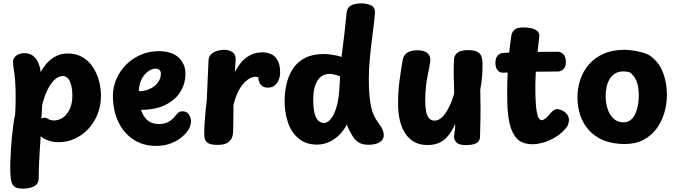

<svg xmlns="http://www.w3.org/2000/svg" viewBox="-20 -849 4010 1141"><path d="M59.8 -450.9Q58.8 -458.9 57.9 -467.4Q57 -475.9 57 -479.9Q57 -503.9 76.4 -518.4Q95.8 -533 124.1 -533Q156.3 -533 176.4 -517.2Q196.4 -501.4 207.7 -475.4Q219 -449.4 222 -419.9Q237.6 -450.6 260.6 -475.6Q283.7 -500.6 314.3 -515.8Q345 -531 382.1 -531Q435.4 -531 472.9 -507.8Q510.3 -484.7 533.9 -447.5Q557.4 -410.3 568.7 -366.7Q580 -323 580 -282Q580 -220 559.2 -169Q538.4 -118 503.2 -81Q467.9 -44 422.6 -24Q377.3 -4 328.1 -4Q298.2 -4 268.1 -13.8Q238 -23.6 222 -40Q219 4 216 49.2Q213 94.4 211.4 135.2Q209.8 175.9 209.8 209.6Q210 244.3 182.6 258.2Q155.1 272 120 272Q80 272 66 260Q52 248 48 232Q43 211 41.5 180.5Q40 150 42 96Q43 70 45 37.5Q47 5 50.5 -30.5Q54 -66 58.5 -101.5Q63 -137 70 -170Q72 -198 72.5 -225Q73 -252 73 -279Q73 -321 70.4 -363.3Q67.8 -405.7 59.8 -450.9ZM226 -143.2Q233.1 -149.7 244 -149.7Q250.4 -149.7 257.2 -147.1Q264 -144.4 271.7 -138.8Q278.3 -136.3 284.6 -134.7Q290.9 -133.1 298.3 -133.1Q330.9 -133.1 355.8 -151.4Q380.8 -169.7 395.4 -202.9Q410 -236.1 410 -280.1Q410 -296.7 407.8 -316.6Q405.7 -336.4 399.4 -355.1Q393.2 -373.8 381.7 -385.4Q370.1 -397 352.3 -397Q326.4 -397 302.5 -373.4Q278.6 -349.8 260.1 -310.6Q241.6 -271.4 230.7 -224.8Z M651 -279Q651 -332 671.9 -380Q692.8 -428 729.9 -465Q767.1 -502 816.7 -523.5Q866.3 -545 923 -545Q999.6 -545 1040.8 -507.9Q1082 -470.9 1082 -407.9Q1082 -354.6 1053.7 -306.4Q1025.4 -258.3 967.2 -227.7Q909 -197 818 -196Q828.3 -166.2 843.7 -147.5Q859 -128.8 879.3 -120.4Q899.7 -112 924.8 -112Q958.7 -112 982.1 -125.3Q1005.6 -138.7 1022.3 -160.9Q1033.3 -175.9 1042.8 -181.9Q1052.3 -187.9 1062.3 -187.9Q1089.7 -187.9 1102.3 -168.9Q1115 -149.9 1115 -129Q1115 -109 1104.9 -87.2Q1094.8 -65.4 1067 -40Q1037.6 -13.1 997.1 2.5Q956.6 18.1 908.8 18.1Q829.1 18.1 770.9 -21.2Q712.8 -60.4 681.9 -127.7Q651 -195 651 -279ZM805 -307.1Q831.1 -307.1 854.9 -314.9Q878.8 -322.7 897 -337Q915.2 -351.3 925.6 -370.1Q936 -388.9 936 -411.4Q936 -426.6 926.7 -434Q917.3 -441.4 904.1 -441.4Q884.7 -441.4 861.9 -425.9Q839.2 -410.3 822.7 -380.6Q806.2 -350.9 805 -307.1Z M1219.3 -490Q1220.3 -512.6 1234.6 -526.3Q1248.9 -540.1 1270 -546.6Q1291.1 -553 1311.7 -553Q1341.9 -553 1362.5 -538.2Q1383.1 -523.4 1380.3 -490L1375.3 -420.3Q1407.3 -481.8 1447.9 -509.9Q1488.6 -538 1537.6 -538Q1564.9 -538 1589.2 -528.1Q1613.6 -518.1 1629.1 -491.9Q1644.7 -465.8 1644.7 -417.1Q1644.7 -396.2 1636.8 -375.6Q1629 -355 1612.6 -341.6Q1596.1 -328.1 1570.6 -328.1Q1544.1 -328.1 1529.7 -345.6Q1515.3 -363 1515.1 -390.1Q1506.8 -393.1 1495.9 -393.1Q1486.7 -393.1 1470 -385.9Q1453.3 -378.7 1434.3 -360.3Q1415.3 -342 1397.6 -309.2Q1379.8 -276.3 1367.3 -224.1Q1367.3 -212.6 1367.3 -189.8Q1367.3 -167.1 1366.8 -140.8Q1366.3 -114.4 1365.8 -91.6Q1365.3 -68.8 1364.6 -57Q1363.8 -42 1356.1 -26Q1348.4 -10 1329.2 1Q1310 12 1272.7 12Q1236.4 12 1219.7 2.9Q1202.9 -6.1 1198.3 -20.6Q1193.7 -35.1 1193.7 -52Q1193.7 -84.2 1196.2 -122.7Q1198.7 -161.1 1202.3 -196.3Q1205.9 -231.6 1208.9 -253Q1211.9 -312.3 1214 -371.6Q1216.1 -430.9 1219.3 -490Z M2039.9 -774.8Q2043.7 -805.9 2067.3 -817.4Q2090.9 -829 2127.3 -829Q2161.4 -829 2186.2 -816.7Q2210.9 -804.3 2208.1 -769.1Q2203.9 -717.7 2194.8 -650.1Q2185.7 -582.4 2178.7 -511.2Q2171.7 -440 2171.7 -378Q2171.9 -322 2175.4 -282.4Q2178.9 -242.9 2185.4 -213.9Q2191.9 -184.9 2202.3 -162.4Q2212.7 -140 2227.7 -120Q2247.7 -93 2254.2 -77.2Q2260.7 -61.4 2260.7 -44.4Q2260.7 -18.6 2235.8 -3.6Q2211 11.3 2169.6 11.3Q2134.9 11.3 2112.9 -1.8Q2091 -14.9 2077.7 -36.4Q2068 -52 2058.8 -68.7Q2049.6 -85.4 2040.9 -109.4Q2025.4 -76.8 1998.4 -49.4Q1971.4 -22.1 1937.1 -5.9Q1902.7 10.3 1863.7 10.3Q1797.9 10.3 1754.4 -26.1Q1710.9 -62.4 1690.6 -123.2Q1670.3 -184 1671.3 -255Q1672.3 -309 1684.7 -357.8Q1697.1 -406.6 1724 -445.1Q1750.9 -483.7 1795.3 -505.8Q1839.8 -528 1905.9 -528Q1918.8 -528 1939.2 -525.6Q1959.6 -523.2 1979.2 -519.2Q1998.8 -515.2 2009.7 -510Q2019.7 -587 2026.7 -648.9Q2033.7 -710.9 2039.9 -774.8ZM1841.3 -258Q1841.3 -211.7 1848.3 -180.4Q1855.3 -149.1 1870 -133.6Q1884.7 -118 1906.2 -118Q1916.9 -118 1929.7 -126.7Q1942.4 -135.3 1954.7 -153.9Q1966.9 -172.4 1976.8 -202.5Q1986.8 -232.6 1992.6 -274.6Q1993.6 -281.9 1994.8 -295.9Q1996 -309.9 1997.1 -326.9Q1998.2 -344 1999.3 -361.7Q2000.4 -379.3 2000.7 -394.8Q1993.8 -398.4 1981.8 -402Q1969.8 -405.6 1957.7 -407.8Q1945.6 -410 1936.2 -410Q1920.1 -410 1903.7 -403Q1887.3 -396 1873.2 -378.9Q1859 -361.9 1850.3 -332.2Q1841.6 -302.6 1841.3 -258Z M2519.9 12.8Q2474.8 12.8 2441.9 -5.6Q2409.1 -24 2387.7 -56.8Q2366.3 -89.7 2356.1 -133.8Q2345.8 -178 2345.8 -228.6Q2345.8 -304.6 2354 -368.5Q2362.2 -432.4 2373.8 -496.4Q2377.3 -517.4 2397.1 -533.8Q2416.8 -550.2 2460.2 -550.2Q2503.6 -550.2 2522.2 -531.2Q2540.8 -512.1 2536.9 -482.8Q2531.2 -446.1 2523.9 -412.7Q2516.7 -379.2 2511.8 -340.6Q2507 -302 2507 -249.1Q2507.2 -213.2 2512.2 -187.1Q2517.2 -160.9 2529.3 -146.6Q2541.4 -132.3 2561.8 -132.3Q2583.1 -132.3 2601.1 -147.3Q2619 -162.2 2633.8 -186.1Q2648.6 -209.9 2660.3 -238.4Q2672.1 -266.9 2679.3 -293.8Q2676.9 -350 2676.3 -403.7Q2675.8 -457.4 2678.3 -498.6Q2680.1 -520.9 2699.4 -536.1Q2718.8 -551.2 2761.1 -551.2Q2799 -551.2 2817.2 -540.8Q2835.3 -530.3 2841.3 -513.1Q2847.3 -495.8 2847.3 -475.6Q2847.6 -459.3 2847.2 -440.2Q2846.8 -421 2845.4 -400.2Q2844 -379.4 2841.1 -358.1Q2838.2 -336.8 2834 -316Q2836.4 -216.3 2835.3 -151.4Q2834.2 -86.4 2832.7 -36.3Q2832.4 -9.4 2810.9 1.9Q2789.3 13.3 2748.3 13.3Q2709.1 13.3 2693.6 -2Q2678.1 -17.3 2678.1 -33.1Q2678.1 -42.9 2680 -54.1Q2681.9 -65.2 2683.8 -79.6Q2685.7 -93.9 2684.9 -112Q2676.1 -92.9 2663.8 -71.3Q2651.4 -49.8 2632.8 -30.5Q2614.2 -11.2 2586.7 0.8Q2559.1 12.8 2519.9 12.8Z M3018.6 -635.9Q3022.1 -659 3037.7 -672.5Q3053.3 -686 3090.8 -686Q3116 -686 3138.8 -680.7Q3161.6 -675.4 3174.8 -662.9Q3188 -650.4 3184.4 -627.1Q3178 -574.8 3172.1 -519.3Q3166.2 -463.8 3163.2 -405.4Q3160.2 -347 3161.8 -285Q3163.6 -220.7 3169.1 -188.4Q3174.6 -156.1 3182.6 -145.4Q3190.6 -134.8 3198.9 -134.8Q3207.9 -134.8 3219.2 -143.6Q3230.4 -152.3 3240.8 -163.7Q3251.2 -175.1 3257.2 -182.1Q3263.2 -189.1 3271.5 -194.7Q3279.8 -200.3 3291.4 -200.3Q3305.8 -200.3 3322 -192Q3338.2 -183.7 3349.7 -169.4Q3361.1 -155.1 3361.1 -136.1Q3361.1 -129.1 3357.2 -112.6Q3353.3 -96 3329 -72Q3302 -45.2 3269.2 -27.2Q3236.3 -9.2 3204.4 -0.6Q3172.4 8 3146.6 8Q3082.7 8 3052.1 -25.2Q3021.4 -58.3 3008.1 -115.4Q2998.8 -159.4 2996.4 -201.2Q2994.1 -243 2994.1 -288Q2994.1 -349 2996.3 -405.8Q2998.6 -462.6 3004.2 -519.5Q3009.8 -576.4 3018.6 -635.9ZM2970.4 -417Q2951.4 -416 2937.8 -430.8Q2924.2 -445.7 2924.2 -476.1Q2924.2 -504.8 2937.8 -519.1Q2951.4 -533.4 2970.4 -534.4Q2996.4 -536.4 3035.1 -537.9Q3073.7 -539.4 3118.3 -539.9Q3162.9 -540.4 3209 -540.9Q3255.1 -541.4 3296.1 -541.4Q3313.1 -541.4 3327.8 -527.1Q3342.6 -512.8 3342.8 -479Q3342.8 -450.9 3327.4 -437.4Q3312.1 -424 3296.1 -424Q3254.1 -424 3213.6 -423.5Q3173.1 -423 3133.3 -422.5Q3093.4 -422 3052.9 -420.5Q3012.4 -419 2970.4 -417Z M3690.9 -553Q3714.7 -553 3746.6 -548.1Q3778.6 -543.2 3807.5 -533.9Q3836.4 -524.7 3851.2 -511.7Q3898.8 -474.7 3921.1 -414.9Q3943.3 -355.1 3943.3 -287Q3943.3 -232 3928.2 -179.7Q3913 -127.4 3882.1 -85.2Q3851.2 -42.9 3804.1 -18Q3756.9 6.9 3692.9 6.9Q3620.1 6.9 3566.9 -15.1Q3513.7 -37.1 3479.1 -75.9Q3444.6 -114.7 3428.1 -164.9Q3411.7 -215.2 3411.7 -271Q3411.7 -324.6 3428.3 -375.1Q3445 -425.7 3479.4 -465.6Q3513.8 -505.4 3566.4 -529.2Q3619.1 -553 3690.9 -553ZM3579.1 -276.4Q3579.1 -238.9 3590.3 -203.3Q3601.4 -167.8 3625.4 -144.9Q3649.3 -122.1 3686 -122.1Q3711 -122.1 3728.6 -136.5Q3746.1 -150.9 3756.4 -174.6Q3766.8 -198.2 3771.4 -225.8Q3776.1 -253.4 3776.1 -278.9Q3776.1 -336 3761.7 -369.2Q3747.2 -402.3 3722.8 -419.1Q3712.1 -422.3 3703.5 -423.4Q3694.9 -424.6 3685 -424.6Q3655.7 -424.6 3634.9 -412Q3614.1 -399.4 3602.2 -378.2Q3590.3 -357 3584.7 -330.8Q3579.1 -304.7 3579.1 -276.4Z"/></svg>

Font: Playpen Sans Hebrew
Style: Regular
Weight: 400
Designer: Tom Grace, Laura Meseguer, Veronika Burian, José Scaglione
Foundry: TypeTogether
Version: Version 2.000